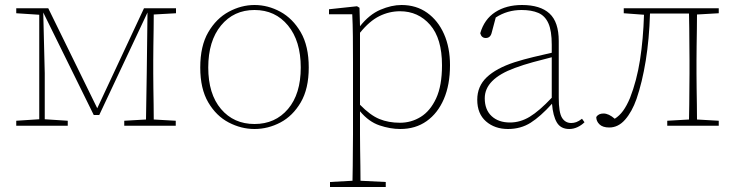

<svg xmlns="http://www.w3.org/2000/svg" viewBox="-20 -503 2940 768"><path d="M45 0V-20L137 -26V-444L45 -450V-470H173L369 -70L556 -470H684V-450L595 -445Q595 -419 594.5 -386Q594 -353 593.5 -319.5Q593 -286 593 -260V-210Q593 -184 593.5 -151Q594 -118 594.5 -84.5Q595 -51 595 -25L683 -20V0H477V-20L564 -25L567 -210L570 -453L377 -43H355L153 -453L159 -210V-26L251 -20V0Z M998 13Q945 13 895 -13Q845 -39 813 -93.5Q781 -148 781 -233Q781 -319 813 -374Q845 -429 895 -456Q945 -483 998 -483Q1052 -483 1101.5 -456Q1151 -429 1183 -374Q1215 -319 1215 -233Q1215 -148 1183 -93.5Q1151 -39 1101.5 -13Q1052 13 998 13ZM998 -7Q1081 -7 1132 -67Q1183 -127 1183 -233Q1183 -339 1132 -401Q1081 -463 998 -463Q915 -463 864 -401Q813 -339 813 -233Q813 -127 864 -67Q915 -7 998 -7Z M1580 -458Q1537 -458 1497.5 -438.5Q1458 -419 1420 -372V-84Q1461 -42 1497.5 -27Q1534 -12 1580 -12Q1625 -12 1663 -35.5Q1701 -59 1724.5 -109.5Q1748 -160 1748 -242Q1748 -349 1700.5 -403.5Q1653 -458 1580 -458ZM1581 13Q1541 13 1498 -1.5Q1455 -16 1420 -58V35Q1420 61 1420.5 94Q1421 127 1421.5 160.5Q1422 194 1422 220L1523 225V245H1300V225L1390 220Q1391 194 1391 160.5Q1391 127 1391.5 94Q1392 61 1392 35V-255Q1392 -308 1391.5 -358Q1391 -408 1389 -446H1296V-466L1408 -478L1418 -472L1420 -398Q1457 -445 1501.5 -464Q1546 -483 1586 -483Q1645 -483 1688.5 -452Q1732 -421 1756 -367Q1780 -313 1780 -242Q1780 -164 1755.5 -107Q1731 -50 1686.5 -18.5Q1642 13 1581 13Z M2257 13Q2223 13 2207.5 -13Q2192 -39 2188 -88Q2142 -37 2102.5 -12Q2063 13 2012 13Q1959 13 1924 -17.5Q1889 -48 1889 -104Q1889 -158 1927 -194Q1965 -230 2038 -254Q2076 -266 2114 -275Q2152 -284 2187 -292V-324Q2187 -380 2173.5 -410Q2160 -440 2133 -451.5Q2106 -463 2066 -463Q2009 -463 1963 -433L1947 -373Q1942 -351 1923 -351Q1906 -351 1901 -370Q1917 -426 1961 -454.5Q2005 -483 2068 -483Q2141 -483 2178 -449Q2215 -415 2215 -339V-112Q2215 -53 2228 -32Q2241 -11 2265 -11Q2275 -11 2285 -14.5Q2295 -18 2308 -28L2318 -14Q2306 -2 2290 5.5Q2274 13 2257 13ZM1919 -110Q1919 -64 1946.5 -38.5Q1974 -13 2020 -13Q2061 -13 2099 -36Q2137 -59 2187 -112V-274Q2151 -265 2112.5 -254.5Q2074 -244 2039 -231Q1919 -187 1919 -110Z M2417 7Q2391 7 2378 -5.5Q2365 -18 2365 -35Q2374 -49 2394 -49Q2415 -49 2439 -28Q2458 -40 2472.5 -60Q2487 -80 2500 -111Q2527 -180 2540 -263Q2553 -346 2556 -444L2475 -450V-470H2855V-450L2768 -445Q2768 -419 2767.5 -386Q2767 -353 2766.5 -319.5Q2766 -286 2766 -260V-210Q2766 -184 2766.5 -151Q2767 -118 2767.5 -84.5Q2768 -51 2768 -25L2855 -20V0H2649V-20L2736 -25Q2737 -51 2737 -84.5Q2737 -118 2737.5 -151Q2738 -184 2738 -210V-260Q2738 -287 2737.5 -321.5Q2737 -356 2737 -390Q2737 -424 2736 -449H2580Q2577 -347 2563 -260.5Q2549 -174 2526 -107Q2508 -56 2480.5 -24.5Q2453 7 2417 7Z"/></svg>

Font: Source Serif Pro ExtraLight
Style: Regular
Weight: 200
Designer: Frank Grießhammer
Foundry: Adobe Systems Incorporated
Version: Version 3.001;hotconv 1.0.111;makeotfexe 2.5.65597